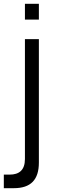

<svg xmlns="http://www.w3.org/2000/svg" viewBox="-30 -745 300 1005"><path d="M-10 240H42.5C131 240 173.5 196 173.5 106V-540H100.5V87.5C100.5 146 69.5 169 20.5 169H-10ZM100.5 -642.5H173.5V-725H100.5Z"/></svg>

Font: Eudonet
Style: Regular
Weight: 400
Designer: Mikhail Sharanda
Foundry: Mikhail Sharanda
Version: Version 4.503;Glyphs 3.1.2 (3151)